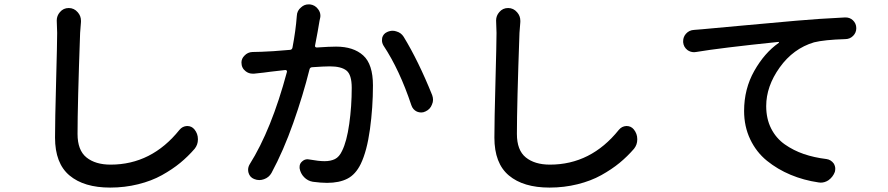

<svg xmlns="http://www.w3.org/2000/svg" viewBox="-20 -806 4040 874"><path d="M238.3 -712.9Q238.3 -734.4 252.9 -751Q268.6 -769.5 293 -769.5Q293 -769.5 293 -769.5Q317.4 -769.5 334 -750Q348.6 -733.4 348.6 -711.9Q348.6 -709 348.6 -706.1Q346.7 -684.6 344.7 -656.2Q333 -329.1 333 -196.3Q333 -122.1 373.5 -89.4Q414.1 -56.6 483.4 -56.6Q669.9 -56.6 796.9 -214.8Q810.5 -231.4 831.1 -232.4Q832 -232.4 832 -232.4Q852.5 -232.4 865.2 -216.8Q880.9 -197.3 880.9 -172.9Q880.9 -171.9 880.9 -170.9Q880.9 -147.5 866.2 -128.9Q835.9 -93.8 800.3 -64.5Q764.6 -35.2 717.3 -8.8Q669.9 17.6 608.9 32.7Q547.9 47.9 481.4 47.9Q362.3 47.9 296.4 -7.3Q230.5 -62.5 230.5 -179.7Q230.5 -255.9 235.4 -434.6Q240.2 -613.3 240.2 -656.2Z M1331.1 -733.4Q1332 -757.8 1350.6 -772.5Q1365.2 -786.1 1384.8 -786.1Q1387.7 -786.1 1390.6 -786.1Q1414.1 -783.2 1427.7 -764.6Q1438.5 -751 1438.5 -734.4Q1438.5 -728.5 1437 -722.7Q1435.5 -716.8 1434.6 -711.9Q1427.7 -668 1414.1 -598.6Q1413.1 -594.7 1415.5 -592.3Q1418 -589.8 1421.9 -589.8Q1480.5 -593.8 1509.8 -593.8Q1588.9 -593.8 1633.3 -553.7Q1677.7 -513.7 1677.7 -417Q1677.7 -317.4 1664.1 -217.8Q1650.4 -118.2 1622.1 -59.6Q1598.6 -11.7 1561.5 7.3Q1524.4 26.4 1468.8 26.4Q1441.4 26.4 1404.3 21.5Q1380.9 17.6 1364.3 0.5Q1347.7 -16.6 1343.8 -40Q1343.8 -43.9 1343.8 -46.9Q1343.8 -61.5 1355.5 -71.3Q1366.2 -81.1 1379.9 -81.1Q1383.8 -81.1 1387.7 -80.1Q1431.6 -72.3 1457 -72.3Q1485.4 -72.3 1504.9 -82Q1524.4 -91.8 1537.1 -119.1Q1558.6 -162.1 1569.8 -242.2Q1581.1 -322.3 1581.1 -406.2Q1581.1 -465.8 1557.1 -484.9Q1533.2 -503.9 1481.4 -503.9Q1455.1 -503.9 1400.4 -500Q1390.6 -499 1388.7 -489.3Q1359.4 -372.1 1314.9 -246.1Q1270.5 -120.1 1215.8 -18.6Q1204.1 2 1181.6 9.8Q1170.9 13.7 1160.2 13.7Q1148.4 13.7 1136.7 8.8Q1117.2 1 1111.3 -19.5Q1109.4 -26.4 1109.4 -33.2Q1109.4 -45.9 1116.2 -57.6Q1215.8 -215.8 1286.1 -478.5Q1287.1 -481.4 1285.2 -484.4Q1283.2 -487.3 1279.3 -487.3Q1191.4 -477.5 1181.6 -475.6Q1152.3 -472.7 1136.7 -470.7Q1133.8 -470.7 1129.9 -470.7Q1112.3 -470.7 1098.6 -481.4Q1079.1 -496.1 1079.1 -521.5Q1079.1 -539.1 1092.8 -552.7Q1107.4 -568.4 1128.9 -569.3Q1139.6 -569.3 1169.9 -570.3Q1212.9 -571.3 1300.8 -579.1Q1309.6 -580.1 1311.5 -589.8Q1326.2 -667 1331.1 -733.4ZM1725.6 -598.6Q1718.8 -610.4 1718.8 -622.1Q1718.8 -627.9 1719.7 -633.8Q1724.6 -652.3 1742.2 -660.2Q1754.9 -666 1767.6 -666Q1775.4 -666 1784.2 -663.1Q1805.7 -657.2 1817.4 -638.7Q1884.8 -528.3 1947.3 -373Q1951.2 -362.3 1951.2 -351.6Q1951.2 -340.8 1946.3 -330.1Q1938.5 -308.6 1917 -298.8Q1907.2 -293.9 1897.5 -293.9Q1887.7 -293.9 1877.9 -297.9Q1859.4 -306.6 1852.5 -327.1Q1798.8 -488.3 1725.6 -598.6Z M2238.3 -712.9Q2238.3 -734.4 2252.9 -751Q2268.6 -769.5 2293 -769.5Q2293 -769.5 2293 -769.5Q2317.4 -769.5 2334 -750Q2348.6 -733.4 2348.6 -711.9Q2348.6 -709 2348.6 -706.1Q2346.7 -684.6 2344.7 -656.2Q2333 -329.1 2333 -196.3Q2333 -122.1 2373.5 -89.4Q2414.1 -56.6 2483.4 -56.6Q2669.9 -56.6 2796.9 -214.8Q2810.5 -231.4 2831.1 -232.4Q2832 -232.4 2832 -232.4Q2852.5 -232.4 2865.2 -216.8Q2880.9 -197.3 2880.9 -172.9Q2880.9 -171.9 2880.9 -170.9Q2880.9 -147.5 2866.2 -128.9Q2835.9 -93.8 2800.3 -64.5Q2764.6 -35.2 2717.3 -8.8Q2669.9 17.6 2608.9 32.7Q2547.9 47.9 2481.4 47.9Q2362.3 47.9 2296.4 -7.3Q2230.5 -62.5 2230.5 -179.7Q2230.5 -255.9 2235.4 -434.6Q2240.2 -613.3 2240.2 -656.2Z M3148.4 -569.3Q3144.5 -568.4 3139.6 -568.4Q3123 -568.4 3109.4 -578.1Q3091.8 -591.8 3089.8 -613.3Q3089.8 -616.2 3089.8 -619.1Q3089.8 -637.7 3102.5 -652.3Q3117.2 -668.9 3139.6 -669.9Q3162.1 -671.9 3176.8 -672.9Q3211.9 -675.8 3362.3 -689.9Q3512.7 -704.1 3606.4 -711.9Q3706.1 -720.7 3826.2 -726.6Q3828.1 -726.6 3829.1 -726.6Q3848.6 -726.6 3862.3 -713.9Q3877.9 -699.2 3877.9 -677.7Q3877.9 -657.2 3863.3 -642.6Q3848.6 -627.9 3827.1 -627.9Q3732.4 -625 3685.5 -613.3Q3590.8 -585 3529.3 -499Q3467.8 -413.1 3467.8 -323.2Q3467.8 -265.6 3490.2 -221.2Q3512.7 -176.8 3552.2 -148.9Q3591.8 -121.1 3638.7 -105Q3685.5 -88.9 3742.2 -82Q3762.7 -79.1 3775.4 -61.5Q3782.2 -49.8 3782.2 -38.1Q3782.2 -31.2 3780.3 -23.4Q3771.5 0 3751 14.6Q3734.4 25.4 3715.8 25.4Q3710.9 25.4 3706.1 24.4Q3638.7 14.6 3579.1 -10.3Q3519.5 -35.2 3471.2 -74.2Q3422.9 -113.3 3395 -171.9Q3367.2 -230.5 3367.2 -300.8Q3367.2 -401.4 3413.6 -483.4Q3460 -565.4 3524.4 -610.4Q3526.4 -611.3 3525.9 -613.3Q3525.4 -615.2 3523.4 -615.2Q3258.8 -587.9 3148.4 -569.3Z"/></svg>

Font: Gen Jyuu GothicX Medium
Style: Regular
Weight: 500
Designer: Ryoko NISHIZUKA (kana &amp; ideographs); Paul D. Hunt (Latin, Greek &amp; Cyrillic); Wenlong ZHANG (bopomofo); Sandoll C
Version: Version 1.058.20140828